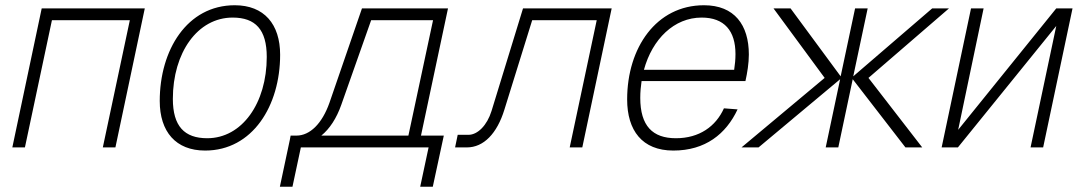

<svg xmlns="http://www.w3.org/2000/svg" viewBox="-20 -562 4137 732"><path d="M27 0H75L178 -485H475L372 0H420L532 -530H139Z M762 12C943 12 1048 -159 1048 -353C1048 -470 987 -542 875 -542C693 -542 589 -371 589 -177C589 -60 650 12 762 12ZM770 -35C683 -35 639 -81 639 -185C639 -361 733 -495 867 -495C954 -495 997 -449 997 -345C997 -169 903 -35 770 -35Z M1047 150H1095L1127 0H1614L1582 150H1630L1672 -45H1585L1688 -530H1360L1236 -170C1208 -91 1162 -45 1110 -45H1088L1085 -29ZM1281 -162 1395 -485H1631L1537 -45H1205C1237 -71 1263 -111 1281 -162Z M1715 0H1760C1824 0 1875 -53 1903 -144L2009 -485H2255L2152 0H2200L2312 -530H1974L1854 -139C1837 -84 1801 -48 1766 -48H1725Z M2547 12C2669 12 2748 -51 2792 -145L2740 -149C2709 -80 2646 -35 2557 -35C2468 -35 2421 -82 2421 -189C2421 -211 2423 -233 2426 -253H2822C2829 -284 2835 -321 2835 -354C2835 -467 2780 -542 2664 -542C2482 -542 2371 -380 2371 -183C2371 -65 2428 12 2547 12ZM2655 -495C2742 -495 2784 -444 2784 -356C2784 -335 2782 -316 2779 -296H2435C2467 -413 2550 -495 2655 -495Z M2807 0H2872L3183 -260L3128 0H3176L3231 -260L3432 0H3496L3291 -265L3598 -530H3534L3233 -271L3288 -530H3240L3185 -271L2994 -530H2929L3124 -265Z M3570 0H3632L4007 -463L3909 0H3957L4069 -530H4007L3633 -67L3730 -530H3682Z"/></svg>

Font: Geist ExtraLight
Style: Italic
Weight: 200
Italic angle: -12°
Designer: Basement.studio, Andrés Briganti, Mateo Zaragoza
Foundry: Basement.studio, Vercel, Andrés Briganti, Guido Ferreyra, Mateo Zaragoza
Version: Version 1.500